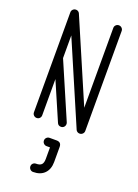

<svg xmlns="http://www.w3.org/2000/svg" viewBox="-176 -730 787 1098"><g transform="rotate(20 217.5 -181.0)"><path d="M62 -634.1Q62 -644.2 69.4 -651.6Q76.8 -659 87.5 -659Q98.2 -659 105.3 -651.6Q112.4 -644.2 112.4 -634.1V-25.5Q112.4 -14.8 105.3 -7.4Q98.2 0 87.5 0Q76.8 0 69.4 -7.4Q62 -14.8 62 -25.5ZM257.6 -36.4Q260.1 -31.6 260.1 -25.5Q260.1 -14.8 253.1 -7.4Q246 0 235.2 0Q219.1 0 212.6 -14L65.2 -354.9Q64.1 -357.4 63.4 -360.2Q62.8 -363.1 62.8 -366.4Q62.8 -376.1 70.1 -383.7Q77.5 -391.2 88.2 -391.2Q104.4 -391.2 110.9 -376.9ZM323.4 -634.1Q323.4 -644.2 330.8 -651.6Q338.1 -659 348.9 -659Q359.2 -659 366.8 -651.6Q374.4 -644.2 374.4 -634.1V-25.5Q374.4 -14.8 366.8 -7.4Q359.2 0 348.9 0Q338.1 0 330.8 -7.4Q323.4 -14.8 323.4 -25.5ZM371.5 -36Q372.6 -34.1 373.5 -30.9Q374.4 -27.8 374.4 -25.5Q374.4 -14.8 366.8 -7.4Q359.2 0 348.9 0Q341 0 334.8 -4.1Q328.5 -8.2 325.9 -14.4L64.5 -623Q63.4 -625.9 62.7 -628.6Q62 -631.2 62 -634.1Q62 -644.2 69.4 -651.6Q76.8 -659 87.5 -659Q94.8 -659 101 -655.1Q107.2 -651.1 110.1 -644.6ZM173.9 297.2Q163.1 297.2 155.8 289.7Q148.4 282.1 148.4 271.8Q148.4 261 155.8 253.9Q163.1 246.9 173.9 246.9Q197.5 246.9 207.2 236.3Q216.9 225.8 216.9 202.1V131.9H196.2Q185.5 131.9 178.1 124.3Q170.8 116.8 170.8 106.4Q170.8 96.2 178.1 88.9Q185.5 81.5 196.2 81.5H238.6Q267.9 81.5 267.9 110.8V202.1Q267.9 246.4 243.1 271.8Q218.4 297.2 173.9 297.2Z"/></g></svg>

Font: Libertine-Super Thin
Style: Regular
Weight: 100
Designer: Bastien Sozeau
Foundry: NBR — Bastien Sozeau
Version: Version 2.003;gftools[0.9.33]